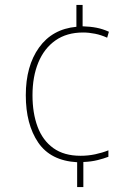

<svg xmlns="http://www.w3.org/2000/svg" viewBox="-20 -744 552 774"><path d="M313 -638Q345 -637 370 -632Q395 -627 419 -616L412 -592Q388 -603 363 -608Q338 -613 315 -613Q249 -613 203.5 -581Q158 -549 134.5 -492Q111 -435 111 -360Q111 -288 131.5 -233Q152 -178 195 -147Q238 -116 305 -116Q335 -116 363.5 -122Q392 -128 417 -138V-112Q399 -105 373 -98.5Q347 -92 316 -91V10H291V-90Q184 -96 134 -169.5Q84 -243 84 -360Q84 -478 137.5 -552.5Q191 -627 288 -636V-724H313Z"/></svg>

Font: Noto Sans Myanmar SemiCondensed Thin
Style: Regular
Weight: 100
Width: 4
Designer: Monotype Design Team
Foundry: Monotype Imaging Inc.
Version: Version 2.107; ttfautohint (v1.8.4.7-5d5b)